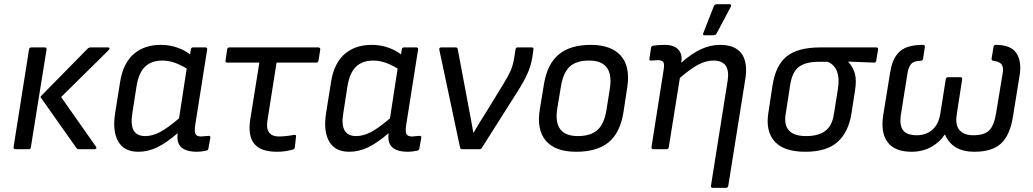

<svg xmlns="http://www.w3.org/2000/svg" viewBox="-20 -715 4950 920"><path d="M357.9 0Q349.6 0 346.2 -5.9L175.8 -247.1Q172.9 -251 176.8 -254.9L399.9 -481.9Q405.8 -487.8 415 -487.8H498Q503.4 -487.8 504.6 -484.1Q505.9 -480.5 501 -475.1L272.9 -250L439.9 -12.2Q443.4 -6.8 440.9 -3.4Q438.5 0 433.1 0ZM54.2 0Q49.8 0 47.1 -2.7Q44.4 -5.4 44.9 -9.8L119.1 -478Q120.6 -487.8 129.9 -487.8H193.8Q204.6 -487.8 203.1 -478L127.9 -9.8Q126.5 0 118.2 0Z M642.6 12.2Q574.7 12.2 546.4 -37.4Q518.1 -86.9 531.7 -172.9L555.7 -323.2Q563 -369.6 580.6 -403.8Q598.1 -438 624 -459Q649.9 -480 681.4 -490Q712.9 -500 750.5 -500Q793.5 -500 830.6 -486.6Q867.7 -473.1 890.6 -454.1L894.5 -478Q896 -487.8 904.8 -487.8H963.9Q974.1 -487.8 972.7 -478L915.5 -116.2Q910.6 -83 917.2 -72Q923.8 -61 942.9 -61Q950.2 -61 979.5 -64Q984.4 -64.5 986.6 -61.8Q988.8 -59.1 987.8 -54.2L978.5 -2.9Q977.1 5.4 968.8 6.8Q944.3 12.2 923.8 12.2Q872.1 12.2 848.6 -9.5Q825.2 -31.2 831.5 -77.1Q777.3 -30.3 733.2 -9Q689 12.2 642.6 12.2ZM613.8 -169.9Q596.7 -63 675.8 -63Q710 -63 746.1 -81.8Q782.2 -100.6 837.9 -147.9L874.5 -386.2Q813 -424.8 758.8 -424.8Q705.1 -424.8 674.6 -395Q644 -365.2 633.8 -298.8Z M1307.6 12.2Q1229.5 12.2 1198.2 -26.1Q1167 -64.5 1179.2 -143.1L1222.7 -415H1069.3Q1059.1 -415 1060.5 -424.8L1068.4 -478Q1069.8 -487.8 1079.6 -487.8H1505.4Q1509.8 -487.8 1512.5 -485.1Q1515.1 -482.4 1514.6 -478L1506.3 -424.8Q1504.9 -415 1495.6 -415H1305.2L1261.2 -136.2Q1255.4 -98.6 1269.8 -79.8Q1284.2 -61 1316.4 -61Q1346.7 -61 1390.6 -68.8Q1399.9 -70.3 1398.4 -60.1L1392.6 -7.8Q1391.6 -1 1382.3 2Q1345.7 12.2 1307.6 12.2Z M1653.3 12.2Q1585.4 12.2 1557.1 -37.4Q1528.8 -86.9 1542.5 -172.9L1566.4 -323.2Q1573.7 -369.6 1591.3 -403.8Q1608.9 -438 1634.8 -459Q1660.6 -480 1692.1 -490Q1723.6 -500 1761.2 -500Q1804.2 -500 1841.3 -486.6Q1878.4 -473.1 1901.4 -454.1L1905.3 -478Q1906.7 -487.8 1915.5 -487.8H1974.6Q1984.9 -487.8 1983.4 -478L1926.3 -116.2Q1921.4 -83 1928 -72Q1934.6 -61 1953.6 -61Q1960.9 -61 1990.2 -64Q1995.1 -64.5 1997.3 -61.8Q1999.5 -59.1 1998.5 -54.2L1989.3 -2.9Q1987.8 5.4 1979.5 6.8Q1955.1 12.2 1934.6 12.2Q1882.8 12.2 1859.4 -9.5Q1835.9 -31.2 1842.3 -77.1Q1788.1 -30.3 1743.9 -9Q1699.7 12.2 1653.3 12.2ZM1624.5 -169.9Q1607.4 -63 1686.5 -63Q1720.7 -63 1756.8 -81.8Q1793 -100.6 1848.6 -147.9L1885.3 -386.2Q1823.7 -424.8 1769.5 -424.8Q1715.8 -424.8 1685.3 -395Q1654.8 -365.2 1644.5 -298.8Z M2194.3 0Q2185.5 0 2184.1 -9.8L2085 -477.1Q2083.5 -487.8 2094.2 -487.8H2162.1Q2172.4 -487.8 2173.3 -480L2227.1 -192.9Q2229 -182.6 2236.8 -141.8Q2244.6 -101.1 2248 -79.1H2249Q2269 -113.8 2319.3 -193.8L2391.1 -311Q2414.1 -348.1 2426 -374.8Q2438 -401.4 2443.4 -435.1L2450.2 -478Q2451.7 -487.8 2460 -487.8H2527.3Q2537.6 -487.8 2536.1 -478L2530.3 -438Q2523.9 -398.4 2506.3 -359.9Q2488.8 -321.3 2457 -272L2289.1 -6.8Q2285.2 0 2278.3 0Z M2740.7 12.2Q2640.6 12.2 2595.5 -40.8Q2550.3 -93.8 2566.9 -192.9L2586.9 -314Q2602.5 -408.7 2657.7 -454.3Q2712.9 -500 2811 -500Q2908.2 -500 2954.3 -448.5Q3000.5 -397 2985.8 -297.9L2967.8 -179.2Q2952.6 -80.1 2897.2 -33.9Q2841.8 12.2 2740.7 12.2ZM2749 -63Q2810.5 -63 2842.8 -92Q2875 -121.1 2885.7 -187L2901.9 -288.1Q2923.8 -424.8 2802.7 -424.8Q2741.2 -424.8 2710 -395.8Q2678.7 -366.7 2668 -301.8L2650.9 -199.2Q2627.4 -63 2749 -63Z M3355.5 -545.9Q3345.2 -545.9 3350.6 -558.1L3400.4 -685.1Q3403.8 -694.8 3416.5 -694.8H3475.6Q3481.4 -694.8 3482.9 -691.2Q3484.4 -687.5 3481.4 -682.1L3414.6 -556.2Q3409.7 -545.9 3398.4 -545.9ZM3110.8 0Q3106.4 0 3103.8 -2.7Q3101.1 -5.4 3101.6 -9.8L3159.7 -378.9Q3164.6 -408.2 3158.4 -417.5Q3152.3 -426.8 3131.8 -426.8Q3122.1 -426.8 3099.6 -424.8Q3094.7 -424.3 3092.8 -427.2Q3090.8 -430.2 3091.8 -435.1L3099.6 -485.8Q3101.1 -494.6 3109.4 -496.1Q3134.8 -500 3165.5 -500Q3208.5 -500 3229.5 -478.3Q3250.5 -456.5 3244.6 -418L3243.7 -414.1Q3294.9 -459 3339.6 -479.5Q3384.3 -500 3431.6 -500Q3502.9 -500 3533.7 -457.5Q3564.5 -415 3550.8 -333L3469.7 174.8Q3468.3 185.1 3458.5 185.1H3394.5Q3385.3 185.1 3386.7 174.8L3466.8 -329.1Q3481 -424.8 3398.4 -424.8Q3363.8 -424.8 3327.6 -406.2Q3291.5 -387.7 3237.8 -341.8L3184.6 -9.8Q3183.1 0 3173.8 0Z M3838.4 12.2Q3736.8 12.2 3692.4 -36.6Q3647.9 -85.4 3661.6 -173.8L3681.6 -305.2Q3696.3 -401.4 3749.3 -444.6Q3802.2 -487.8 3911.6 -487.8H4178.7Q4189 -487.8 4187.5 -478L4178.7 -424.8Q4177.2 -415 4168.5 -415L4044.4 -419.9V-418.9Q4067.9 -393.1 4076.4 -361.8Q4085 -330.6 4076.7 -278.8L4059.6 -169.9Q4045.4 -81.1 3992.9 -34.4Q3940.4 12.2 3838.4 12.2ZM3842.8 -63Q3900.9 -63 3933.8 -87.2Q3966.8 -111.3 3975.6 -167L3994.6 -286.1Q4011.7 -391.6 3945.8 -418.9H3903.3Q3842.3 -418.9 3809.6 -395.8Q3776.9 -372.6 3766.6 -310.1L3744.6 -168Q3728 -63 3842.8 -63Z M4347.7 12.2Q4267.6 12.2 4233.2 -33.7Q4198.7 -79.6 4212.4 -165L4244.6 -363.8Q4250 -397 4258.5 -419.4Q4267.1 -441.9 4284.2 -461.4Q4301.3 -481 4330.8 -490.5Q4360.4 -500 4403.3 -500Q4413.1 -500 4411.6 -490.2L4403.3 -435.1Q4401.4 -423.8 4392.6 -423.8Q4360.4 -423.8 4346.9 -409.4Q4333.5 -395 4328.6 -365.2L4297.4 -169.9Q4288.6 -115.7 4306.9 -91.3Q4325.2 -66.9 4372.6 -66.9Q4417 -66.9 4447 -92.8Q4477.1 -118.7 4485.4 -168.9L4511.7 -335Q4513.7 -345.2 4522.5 -345.2H4582.5Q4591.8 -345.2 4590.3 -335L4564.5 -167Q4556.2 -116.2 4577.6 -91.6Q4599.1 -66.9 4643.6 -66.9Q4695.3 -66.9 4719 -89.4Q4742.7 -111.8 4752.4 -169.9L4784.7 -365.2Q4789.1 -393.1 4779.5 -406.2Q4770 -419.4 4739.3 -423.8Q4730 -425.3 4731.4 -435.1L4740.7 -490.2Q4742.2 -500 4751.5 -500Q4823.2 -500 4849.9 -460.9Q4876.5 -421.9 4865.7 -354L4833.5 -154.8Q4819.8 -67.9 4777.1 -27.8Q4734.4 12.2 4648.4 12.2Q4543.9 12.2 4508.3 -69.8H4506.3Q4483.9 -34.2 4442.4 -11Q4400.9 12.2 4347.7 12.2Z"/></svg>

Font: Sofia Sans
Style: Italic
Weight: 400
Italic angle: -9°
Designer: Botio Nikoltchev, Ani Petrova
Foundry: lettersoup
Version: Version 4.100